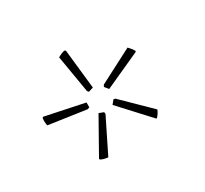

<svg xmlns="http://www.w3.org/2000/svg" viewBox="-72 -815 509 477"><g transform="rotate(30 182.0 -576.0)"><path d="M197 -715 199 -713 188 -600 174 -598 171 -603 176 -712Q187 -715 197 -715ZM47 -629 151 -583 148 -569 143 -568 41 -606Q41 -620 44 -627ZM317 -616Q323 -609 327 -597L326 -595L215 -570L210 -583L213 -587ZM206 -544 211 -542 271 -452Q264 -442 256 -437H253L195 -535ZM156 -543 168 -536 167 -530 100 -445Q90 -448 81 -455L80 -458Z"/></g></svg>

Font: Alegreya Sans SC Thin
Style: Regular
Weight: 100
Designer: Juan Pablo del Peral
Foundry: Huerta Tipografica
Version: Version 2.007